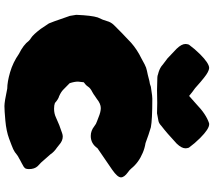

<svg xmlns="http://www.w3.org/2000/svg" viewBox="-70 -897 997 897"><g transform="rotate(90 428.5 -448.5)"><path d="M475.6 29.3Q455.6 29.3 393.6 16.1Q363.3 16.1 317.6 2.9Q272 -10.3 231.4 -38.6Q189.9 -59.1 170.4 -85Q165 -90.8 157.2 -95.2Q141.6 -105 114.7 -140.6Q106 -152.8 98.6 -164.8Q91.3 -176.8 89.4 -178.5Q87.4 -180.2 54.2 -276.4Q49.8 -299.8 49.3 -306.2Q52.2 -377.9 61.5 -406.7Q74.2 -432.6 78.6 -450Q83 -467.3 96.2 -481.4Q125 -511.2 180.2 -563Q211.9 -590.8 252.4 -610.4Q266.6 -617.7 280.3 -625.5Q295.9 -633.8 311.5 -636.7Q323.7 -638.7 358.4 -647.9Q372.1 -649.4 385.3 -654.8Q388.7 -655.8 392.1 -655.8Q395.5 -655.8 410.6 -658.4Q425.8 -661.1 440.9 -661.6Q540.5 -661.6 574.7 -654.8Q606.9 -645.5 648.4 -629.9Q672.9 -626 694.3 -616.7Q739.7 -597.7 767.1 -563.5Q774.4 -554.7 785.2 -547.4Q808.6 -530.3 808.6 -515.1Q808.6 -499 772.9 -474.1Q737.3 -449.2 672.4 -405.3Q650.9 -374 615.2 -374Q590.8 -374 569.8 -390.6Q559.1 -399.4 546.4 -403.3Q537.1 -406.7 528.3 -410.2Q502.9 -420.9 484.9 -420.9Q464.8 -420.9 441.9 -402.3Q433.1 -397 428.2 -393.1Q419.4 -386.2 409.2 -380.9Q392.1 -372.6 385 -361.6Q377.9 -350.6 364.3 -341.3Q361.3 -319.3 361.3 -314.5Q361.3 -297.9 368.7 -275.4Q385.7 -258.3 398.9 -245.6Q409.7 -234.9 429.7 -226.1Q442.4 -223.1 461.4 -206.5Q471.2 -202.6 488.3 -202.6Q510.3 -202.6 528.8 -211.4Q564 -228 602.1 -240.2Q610.4 -243.2 618.2 -243.2Q638.2 -243.2 657.7 -225.6L669.4 -216.3Q689.9 -202.6 700.7 -186L739.3 -142.1Q748 -134.3 756.3 -126Q770 -111.3 770 -85.4Q770 -78.6 768.3 -72.3Q766.6 -65.9 759.3 -61Q752 -56.2 743.4 -52Q734.9 -47.9 728 -43.9Q723.6 -41 718.8 -38.6Q710.4 -34.7 704.1 -29.8Q690.9 -18.1 676.8 -11.7Q662.6 -5.4 627.4 7.6Q592.3 20.5 544.2 24.9Q496.1 29.3 475.6 29.3ZM509.3 -683.6 460.4 -684.6Q434.1 -683.6 401.4 -683.6L342.3 -685.1Q334.5 -685.1 326.2 -688.5Q305.2 -693.4 289.6 -704.1Q289.6 -705.1 253.4 -731.9L207.5 -775.4Q185.5 -798.3 185.5 -816.4Q185.5 -823.7 188.5 -832.5Q209 -860.4 233.4 -884.8Q275.9 -927.2 297.9 -927.2Q314.9 -925.8 342.3 -903.8Q358.4 -891.6 392.1 -861.3Q409.2 -849.6 428.2 -833.5Q464.8 -865.2 466.3 -867.2Q513.7 -913.1 555.7 -926.8L560.5 -927.2Q582.5 -927.2 625 -884.8Q649.4 -860.4 669.9 -832.5Q672.9 -823.7 672.9 -816.4Q672.9 -798.3 650.9 -775.4Q600.6 -728.5 568.4 -704.1Q556.6 -692.9 545.7 -690.4Q534.7 -688 509.3 -683.6Z"/></g></svg>

Font: Kaph
Style: Regular
Weight: 400
Designer: GGBotNet
Foundry: f0n7.com
Version: 1.10